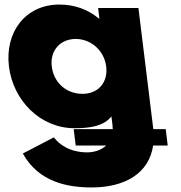

<svg xmlns="http://www.w3.org/2000/svg" viewBox="-20 -548 796 843"><path d="M80.2 126C149.6 251 275.5 275 382.5 275C529.2 275 634.5 212.5 652.3 91H716.4L707.6 19H653C652.9 17.3 652.7 15.7 652.5 14L587.8 -513H410.8L416.4 -467H413.4C366.6 -506 308.9 -528 240.9 -528C90.9 -528 0.9 -406 19.3 -256C37.7 -106 157.6 15 307.6 15C377.6 15 436.4 5 469.2 -37L473.9 1C474.6 7.3 475 13.3 475 19H303.6L312.4 91H446C422.8 112.7 389.8 121 363.6 121C286.6 121 239.3 86 216.5 55ZM207.3 -256C198.6 -327 245.5 -377 312.5 -377C378.5 -377 437.6 -327 446.3 -256C454.9 -186 411.1 -136 342.1 -136C270.1 -136 215.9 -186 207.3 -256Z"/></svg>

Font: Hussar
Style: BdOpOblOne
Weight: 700
Foundry: Cannot Into Space Fonts
Version: Version 2.00